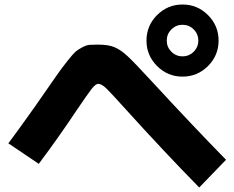

<svg xmlns="http://www.w3.org/2000/svg" viewBox="-20 -840 1040 852"><path d="M17 -204Q25 -214 62 -265Q99 -316 136.5 -369Q174 -422 174 -423Q217 -485 236 -512Q255 -539 280 -570.5Q305 -602 315.5 -611Q326 -620 345 -630Q364 -640 377.5 -641Q391 -642 416 -642Q462 -642 489.5 -630Q517 -618 547 -590Q577 -562 658 -474Q838 -279 983 -131L864 -8Q708 -167 537 -356Q475 -425 453 -446.5Q431 -468 416 -468Q404 -468 385.5 -444Q367 -420 319 -349Q239 -229 152 -113ZM839.5 -610.5Q860 -631 860 -660Q860 -689 839.5 -709.5Q819 -730 790 -730Q761 -730 740.5 -709.5Q720 -689 720 -660Q720 -631 740.5 -610.5Q761 -590 790 -590Q819 -590 839.5 -610.5ZM903 -773Q950 -726 950 -660Q950 -594 903 -547Q856 -500 790 -500Q724 -500 677 -547Q630 -594 630 -660Q630 -726 677 -773Q724 -820 790 -820Q856 -820 903 -773Z"/></svg>

Font: Mplus 1p ExtraBold
Style: Regular
Weight: 800
Version: Version 1.061